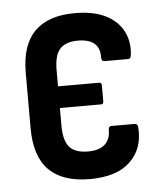

<svg xmlns="http://www.w3.org/2000/svg" viewBox="-43 -537 496 583"><g transform="rotate(-5 205.0 -245.0)"><path d="M208 8Q126 8 84 -33.5Q42 -75 42 -162V-331Q42 -415 83.5 -456.5Q125 -498 206 -498Q260 -498 296.5 -481Q333 -464 351 -432.5Q369 -401 365 -359Q364 -350 361.5 -347.5Q359 -345 355 -345H284Q274 -345 274 -357Q275 -385 258.5 -399.5Q242 -414 208 -414Q171 -414 153.5 -395Q136 -376 136 -330V-281H262Q269 -281 269 -271V-224Q269 -215 262 -215H136V-162Q136 -115 153.5 -95.5Q171 -76 210 -76Q244 -76 261 -91.5Q278 -107 278 -134Q278 -147 287 -147H358Q368 -147 368 -133Q372 -70 331 -31Q290 8 208 8Z"/></g></svg>

Font: Sofia Sans Condensed SemiBold
Style: Regular
Weight: 600
Designer: Botio Nikoltchev, Ani Petrova
Foundry: lettersoup
Version: Version 4.101